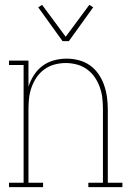

<svg xmlns="http://www.w3.org/2000/svg" viewBox="-20 -769 540 789"><path d="M17 0V-18H77V-502H17V-520H97V-413Q105 -438 119.5 -460.5Q134 -483 155 -498.5Q176 -514 201.5 -521Q227 -528 254 -528Q279 -528 304 -521.5Q329 -515 349.5 -500.5Q370 -486 384.5 -465Q399 -444 407.5 -420Q416 -396 419.5 -370.5Q423 -345 423 -320V-18H483V0H343V-18H403V-320Q403 -343 400.5 -366Q398 -389 390 -411Q382 -433 369 -452Q356 -471 337 -484.5Q318 -498 295.5 -504Q273 -510 250 -510Q227 -510 204.5 -504Q182 -498 163 -484.5Q144 -471 131 -452Q118 -433 110 -411Q102 -389 99.5 -366Q97 -343 97 -320V-18H157V0ZM237 -600 137 -739 153 -749 250 -618 347 -749 363 -739 263 -600Z"/></svg>

Font: Iosevka Curly Slab Thin
Style: Regular
Weight: 100
Monospace: yes
Designer: Belleve Invis
Foundry: Belleve Invis
Version: Version 22.1.2; ttfautohint (v1.8.4)